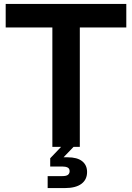

<svg xmlns="http://www.w3.org/2000/svg" viewBox="-20 -749 673 979"><path d="M247 0V-609H9V-729H624V-609H387V0ZM223 210V149H297Q319 149 327 142Q335 135 335 124Q335 110 324.5 105Q314 100 297 100H236V58L321 -31L355 0L304 53H324Q374 53 399 73Q424 93 424 128Q424 167 395 188.5Q366 210 310 210Z"/></svg>

Font: BDO Grotesk DemiBold
Style: Regular
Weight: 600
Designer: Deni Anggara
Foundry: Lokal Container
Version: Version 2.000